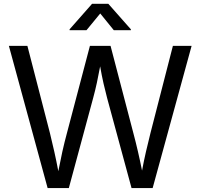

<svg xmlns="http://www.w3.org/2000/svg" viewBox="-20 -962 1025 982"><path d="M223.6 0 25.4 -727.5H120.1L235.4 -281.2Q247.1 -234.4 257.8 -186Q268.6 -137.7 278.3 -86.4Q288.1 -137.7 298.8 -186Q309.6 -234.4 322.3 -281.2L439.9 -727.5H545.4L662.1 -281.2Q686.5 -189.9 706.5 -89.4Q715.8 -139.6 726.8 -187.3Q737.8 -234.9 749.5 -281.2L864.3 -727.5H960L760.7 0H652.8L527.8 -460.9Q518.6 -495.6 509.5 -535.2Q500.5 -574.7 492.2 -622.6Q483.9 -578.1 475.6 -539.3Q467.3 -500.5 456.5 -460.9L332 0ZM422.4 -807.6H335.9V-812L450.7 -942.4H534.2L649.4 -812V-807.6H562L492.7 -893.1Z"/></svg>

Font: Inter
Style: Regular
Weight: 400
Designer: Rasmus Andersson
Foundry: rsms
Version: Version 4.001;git-9221beed3